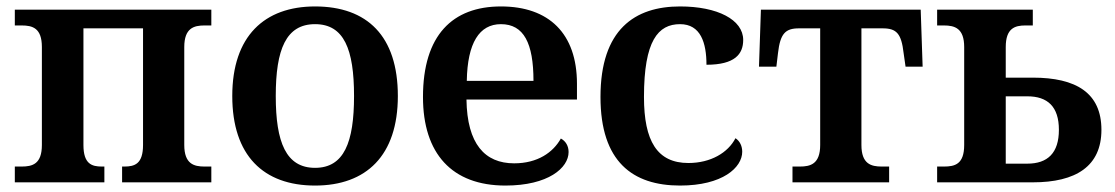

<svg xmlns="http://www.w3.org/2000/svg" viewBox="-20 -566 3461 596"><path d="M26 0H304V-49H296C265 -49 239 -57 239 -116V-478H424V-116C424 -57 398 -49 366 -49H359V0H636V-49H615C582 -49 552 -57 552 -116V-420C552 -479 582 -487 615 -487H636V-536H26V-487H47C81 -487 110 -479 110 -420V-116C110 -57 81 -49 47 -49H26Z M958 10C1117 10 1215 -83 1215 -268C1215 -454 1120 -546 958 -546C801 -546 701 -454 701 -268C701 -83 798 10 958 10ZM958 -45C868 -45 836 -124 836 -268C836 -413 868 -491 958 -491C1048 -491 1079 -413 1079 -268C1079 -124 1048 -45 958 -45Z M1549 10C1682 10 1745 -45 1745 -94C1745 -113 1736 -128 1721 -136C1697 -93 1649 -59 1576 -59C1485 -59 1430 -119 1428 -257H1771V-306C1771 -462 1684 -546 1535 -546C1385 -546 1293 -457 1293 -265C1293 -89 1383 10 1549 10ZM1636 -315H1429C1431 -433 1468 -491 1535 -491C1606 -491 1636 -432 1636 -315Z M2091 10C2223 10 2284 -46 2284 -95C2284 -112 2277 -128 2263 -137C2240 -92 2186 -60 2117 -60C2020 -60 1979 -128 1979 -265C1979 -440 2023 -491 2091 -491C2155 -491 2173 -433 2173 -365C2261 -365 2287 -398 2287 -442C2287 -505 2207 -546 2091 -546C1951 -546 1844 -475 1844 -265C1844 -64 1944 10 2091 10Z M2440 0H2740V-49H2717C2684 -49 2654 -57 2654 -116V-478H2720C2763 -478 2778 -462 2785 -401L2791 -359H2844L2838 -536H2342L2336 -359H2390L2395 -401C2402 -462 2418 -478 2460 -478H2526V-116C2526 -57 2496 -49 2463 -49H2440Z M2889 0H3186C3320 0 3399 -50 3399 -163C3399 -278 3320 -325 3186 -325H3102V-420C3102 -478 3130 -487 3163 -487H3186V-536H2889V-487H2910C2944 -487 2973 -478 2973 -420V-116C2973 -56 2944 -49 2910 -49H2889ZM3102 -58V-267H3169C3232 -267 3267 -235 3267 -163C3267 -91 3232 -58 3169 -58Z"/></svg>

Font: Noto Serif SemiBold
Style: Regular
Weight: 600
Designer: Monotype Design Team
Foundry: Monotype Imaging Inc.
Version: Version 2.013